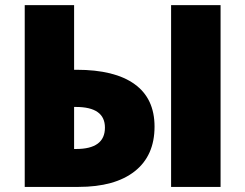

<svg xmlns="http://www.w3.org/2000/svg" viewBox="-20 -734 963 754"><path d="M586.9 -236.8Q586.9 -122.6 509 -61.3Q431.2 0 288.1 0H77.1V-713.9H271V-460H280.8Q430.2 -460 508.5 -403.6Q586.9 -347.2 586.9 -236.8ZM271 -148.9H278.8Q392.1 -148.9 392.1 -232.9Q392.1 -314 277.8 -314H271ZM846.2 0H651.9V-713.9H846.2Z"/></svg>

Font: OpenSans-ExtraBold
Style: Regular
Weight: 800
Foundry: Ascender Corporation
Version: Version 1.10